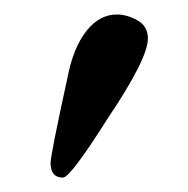

<svg xmlns="http://www.w3.org/2000/svg" viewBox="-20 -583 259 265"><path d="M141.1 -563Q155.3 -563 169.7 -554.9Q184.1 -546.9 184.1 -529.8Q184.1 -502 128.9 -419.9Q77.1 -337.9 66.9 -337.9Q49.8 -337.9 49.8 -357.9Q49.8 -369.1 73.2 -476.1Q81.1 -517.1 99.1 -540Q117.2 -563 141.1 -563Z"/></svg>

Font: Linux Libertine
Style: Bold
Weight: 700
Designer: Philipp H. Poll
Foundry: Philipp H. Poll
Version: Version 5.0.3